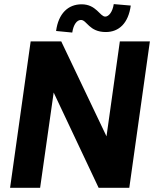

<svg xmlns="http://www.w3.org/2000/svg" viewBox="-20 -894 734 914"><path d="M28 0H171L235.5 -453.5L449.5 0H595.5L693.5 -697H550.5L487 -245L271.5 -697H126ZM247 -746.5 324 -739C329.5 -777 346 -799 365.5 -799C393.5 -799 404 -741.5 483.5 -741.5C546.5 -741.5 591 -783.5 602.5 -867.5L521.5 -874.5C516 -837.5 498 -815 481 -815C455.5 -815 438.5 -873.5 368.5 -873.5C304 -873.5 258 -829.5 247 -746.5Z"/></svg>

Font: HK Grotesk ExtraBold
Style: Italic
Weight: 800
Italic angle: -16°
Designer: Alfredo Marco Pradil
Foundry: Hanken Design Co.
Version: Version 3.001;FEAKit 1.0